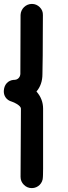

<svg xmlns="http://www.w3.org/2000/svg" viewBox="-22 -862 349 990"><path d="M-2 -397.5C-2.4 -395 -2.4 -393.1 -2.4 -391.1C-2.4 -379.4 0.5 -369.1 6.8 -359.9C14.2 -349.1 24.9 -341.8 39.1 -337.9C46.9 -335.4 55.2 -331.5 64 -326.2C78.6 -317.4 85.9 -309.1 85.9 -301.8C85.9 -295.4 85.4 -178.2 84 49.8C84 65.9 89.8 79.6 101.1 90.8C112.3 102.1 126 107.9 142.1 107.9C173.8 107.9 199.2 82.5 199.2 50.8L199.7 39.1C200.2 30.8 200.2 20.5 200.2 7.3V-301.8C200.2 -334.5 189 -364.3 166 -390.1C186.5 -414.1 196.8 -443.8 196.8 -480C198.7 -540 198.2 -605.5 198.7 -688C199.2 -729.5 199.2 -761.2 199.2 -784.2C199.7 -800.3 194.3 -813.5 183.1 -824.7C171.9 -835.9 158.2 -841.8 142.6 -841.8C111.3 -841.8 85.4 -816.9 84 -785.2C83.5 -583 83 -481.4 83 -480C80.6 -456.1 61.5 -450.2 52.7 -450.2H48.8C19.5 -447.8 0.5 -426.3 -2 -397.5Z"/></svg>

Font: Nemoy
Style: Bold
Weight: 700
Designer: BSozoo
Foundry: BSozoo
Version: Version 001.000